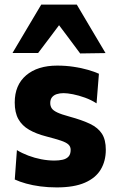

<svg xmlns="http://www.w3.org/2000/svg" viewBox="-20 -795 506 828"><path d="M224.6 13.2Q187.5 13.2 154.1 8.8Q120.6 4.4 92.7 -3.4Q64.7 -11.2 43.7 -20.9L52.9 -147.7Q75.1 -134.1 102.2 -123.9Q129.3 -113.7 158.3 -108.1Q187.2 -102.6 214.7 -102.6Q234.3 -102.6 250.3 -106.2Q266.3 -109.8 275.5 -119.8Q284.7 -129.7 284.7 -148.9Q284.7 -163 274.9 -172Q265 -181.1 242.2 -188.7Q219.5 -196.3 180.2 -206.5Q135.6 -217.9 105.2 -235.7Q74.7 -253.4 59.1 -281.6Q43.5 -309.7 43.5 -352.8Q43.5 -428.3 92.7 -470.2Q141.8 -512.1 226.9 -512.1Q264.1 -512.1 298 -506.9Q331.9 -501.8 359.8 -493.7Q387.6 -485.6 406.6 -477L396.4 -349.3Q373.4 -364.1 346.4 -373.9Q319.4 -383.6 294.8 -388.5Q270.2 -393.3 254.2 -393.3Q238 -393.3 224.8 -389.1Q211.7 -384.8 204.2 -375.4Q196.7 -365.9 196.7 -350.7Q196.7 -337.6 203.1 -327.9Q209.5 -318.2 227.5 -309.8Q245.4 -301.4 279.9 -292.1Q333.8 -277.4 368.5 -260.8Q403.1 -244.1 419.7 -218.1Q436.3 -192.2 436.3 -149.2Q436.3 -100.8 414.6 -64.3Q392.9 -27.7 346.3 -7.3Q299.7 13.2 224.6 13.2ZM325.7 -564.5Q298.7 -600.6 272 -636.6Q245.2 -672.6 217.4 -709.2H251.8Q224.6 -672.6 198 -637.3Q171.3 -601.9 144.5 -566.5H33.9Q64.6 -618 95.5 -670.3Q126.4 -722.5 157.8 -775.1H311.2Q342.5 -722.5 373.3 -670.2Q404.2 -617.9 435.1 -566.1Z"/></svg>

Font: Commissioner Thin
Style: Regular
Weight: 100
Designer: Kostas Bartsokas
Foundry: Kostas Bartsokas
Version: Version 1.001;gftools[0.9.23]